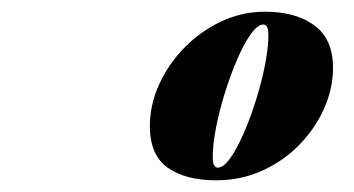

<svg xmlns="http://www.w3.org/2000/svg" viewBox="-20 -783 604 328"><path d="M349.1 -475Q296.9 -475 266.4 -496.6Q236 -518.2 236 -567.7Q236 -603.7 251.7 -638.5Q267.5 -673.3 294.8 -701.3Q322.1 -729.4 357.6 -746.2Q393.2 -763 432.8 -763Q485 -763 516.9 -739.7Q548.9 -716.5 548.9 -667Q548.9 -632.2 533.9 -598.1Q518.9 -564.1 491.9 -536.2Q464.9 -508.3 428.4 -491.6Q392 -475 349.1 -475ZM352.1 -496.6Q361.7 -496.6 373.4 -512.9Q385.1 -529.3 396.5 -555.7Q407.9 -582.1 417.5 -612.7Q427.1 -643.3 432.8 -672.5Q438.5 -701.8 438.5 -723.1Q438.5 -741.1 429.8 -741.1Q420.2 -741.1 408.5 -724.7Q396.8 -708.4 385.4 -682Q374 -655.6 364.4 -625Q354.8 -594.4 349.1 -565.1Q343.4 -535.9 343.4 -514.6Q343.4 -496.6 352.1 -496.6Z"/></svg>

Font: Bodoni* 06pt Fatface
Style: Italic
Weight: 900
Italic angle: -13°
Version: Version 2.3